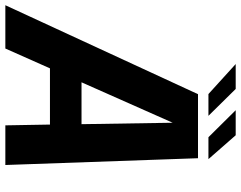

<svg xmlns="http://www.w3.org/2000/svg" viewBox="-142 -810 923 736"><g transform="rotate(90 320.0 -441.5)"><path d="M-28.5 0 312.5 -738.5H558L584 0H432L429 -171H213.5L137.5 0ZM267 -292H427.5L422 -641.5ZM561.5 -778.5H477.5L374 -883H470ZM395.5 -778.5H312L197 -883H292.5Z"/></g></svg>

Font: Epilogue
Style: Bold Italic
Weight: 700
Italic angle: -12°
Designer: Tyler Finck
Foundry: Etcetera Type Co
Version: Version 2.111; ttfautohint (v1.8.3)